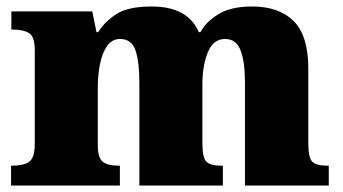

<svg xmlns="http://www.w3.org/2000/svg" viewBox="-20 -571 1056 591"><path d="M14 0V-61H18Q52 -61 69.5 -73Q87 -85 87 -128V-417Q87 -458 69.5 -469Q52 -480 19 -480H15V-536H264L277 -472H282Q302 -504 338 -527.5Q374 -551 447 -551Q558 -551 592 -472H597Q614 -504 652.5 -527.5Q691 -551 756 -551Q839 -551 884 -506Q929 -461 929 -360V-131Q929 -85 941.5 -73Q954 -61 988 -61H992V0H734V-317Q734 -381 720.5 -416Q707 -451 673 -451Q636 -451 619.5 -409.5Q603 -368 603 -312V-131Q603 -85 615.5 -73Q628 -61 662 -61H666V0H409V-317Q409 -381 397 -416Q385 -451 350 -451Q325 -451 310 -430Q295 -409 288 -375Q281 -341 281 -301V-125Q281 -85 296.5 -73Q312 -61 345 -61H349V0Z"/></svg>

Font: Noto Serif Black
Style: Regular
Weight: 900
Designer: Monotype Design Team
Foundry: Monotype Imaging Inc.
Version: Version 2.014; ttfautohint (v1.8.4.7-5d5b)